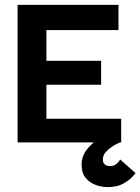

<svg xmlns="http://www.w3.org/2000/svg" viewBox="-20 -583 575 786"><path d="M52 0V-563H465V-460H170V-334H394V-236H170V-97H476V0ZM420 183Q396 183 371.5 174Q347 165 330.5 145Q314 125 314 91Q314 61 330 37Q346 13 369.5 -4Q393 -21 416.5 -32Q440 -43 456 -48.5Q472 -54 472 -54V0Q472 0 461.5 4.5Q451 9 437 18.5Q423 28 412 40.5Q401 53 401 71Q401 83 409 90Q417 97 431 97Q444 97 453.5 90.5Q463 84 467.5 77Q472 70 472 70L535 126Q535 126 522.5 140Q510 154 485 168.5Q460 183 420 183Z"/></svg>

Font: Darker Grotesque ExtraBold
Style: Regular
Weight: 800
Designer: Gabriel Lam
Foundry: TypeRant
Version: Version 1.000;gftools[0.9.28]